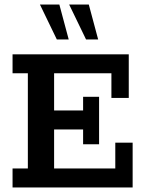

<svg xmlns="http://www.w3.org/2000/svg" viewBox="-20 -821 638 841"><path d="M35 0V-83H102V-500H35V-583H544V-392H468V-500H217V-337H344V-397H414V-189H344V-254H217V-83H485V-196H561V0ZM357 -648 283 -801H369L410 -648ZM229 -648 155 -801H240L281 -648Z"/></svg>

Font: Rokkitt SemiBold
Style: Regular
Weight: 600
Designer: Vernon Adams
Foundry: Vernon Adams
Version: Version 3.103